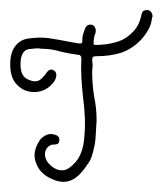

<svg xmlns="http://www.w3.org/2000/svg" viewBox="-32 -354 323 382"><path d="M160.2 -114.3Q159.2 -97.7 158.2 -81.1Q157.2 -65.4 152.3 -48.8Q149.4 -36.1 141.6 -26.4Q134.8 -15.6 126 -6.8Q111.3 7.8 94.7 7.8Q86.9 7.8 78.1 4.9Q50.8 -4.9 42 -24.4Q35.2 -38.1 37.1 -50.8Q39.1 -63.5 47.9 -76.2Q53.7 -83 61.5 -85.9Q69.3 -88.9 77.1 -85.9Q82 -85 84 -82Q86.9 -79.1 85.9 -74.2Q85.9 -69.3 82 -67.4Q79.1 -66.4 74.2 -66.4Q67.4 -66.4 61.5 -59.6Q56.6 -52.7 57.6 -43.9Q59.6 -33.2 66.4 -27.3Q72.3 -20.5 82 -16.6Q91.8 -13.7 99.6 -16.6Q106.4 -19.5 113.3 -26.4Q125 -37.1 129.9 -51.8Q134.8 -65.4 135.7 -81.1Q137.7 -101.6 136.7 -122.1Q135.7 -143.6 132.8 -164.1Q130.9 -182.6 129.9 -200.2Q128.9 -218.8 129.9 -237.3Q129.9 -241.2 127.9 -243.2Q127 -245.1 123 -245.1Q106.4 -247.1 89.8 -251Q74.2 -255.9 57.6 -256.8Q50.8 -256.8 43.9 -257.8Q37.1 -257.8 31.2 -256.8Q21.5 -256.8 16.6 -252Q11.7 -247.1 9.8 -238.3Q8.8 -231.4 8.8 -224.6Q8.8 -217.8 10.7 -210.9Q13.7 -202.1 19.5 -198.2Q25.4 -194.3 34.2 -192.4Q42 -191.4 47.9 -195.3Q52.7 -199.2 57.6 -205.1Q62.5 -212.9 66.4 -214.8Q71.3 -216.8 75.2 -213.9Q80.1 -210.9 80.1 -205.1Q80.1 -199.2 76.2 -192.4Q61.5 -171.9 38.1 -170.9Q14.6 -169.9 -1 -188.5Q-11.7 -202.1 -11.7 -225.6Q-11.7 -249 -2 -261.7Q2.9 -268.6 9.8 -272.5Q16.6 -276.4 24.4 -277.3Q43.9 -280.3 63.5 -278.3Q83 -275.4 102.5 -271.5Q108.4 -270.5 113.3 -269.5Q119.1 -268.6 125 -267.6Q127.9 -267.6 129.9 -267.6Q131.8 -268.6 131.8 -273.4Q131.8 -279.3 132.8 -284.2Q134.8 -290 136.7 -295.9Q138.7 -301.8 142.6 -303.7Q146.5 -305.7 150.4 -304.7Q155.3 -303.7 157.2 -298.8Q159.2 -294.9 158.2 -289.1Q156.2 -284.2 155.3 -279.3Q154.3 -274.4 154.3 -269.5Q154.3 -267.6 154.3 -265.6Q155.3 -264.6 158.2 -264.6Q180.7 -264.6 200.2 -270.5Q220.7 -276.4 236.3 -294.9Q241.2 -300.8 244.1 -307.6Q247.1 -314.5 249 -322.3Q250 -329.1 252.9 -332Q255.9 -334 259.8 -334Q260.7 -334 260.7 -334Q265.6 -334 268.6 -330.1Q271.5 -326.2 271.5 -321.3Q271.5 -320.3 270.5 -319.3Q269.5 -306.6 263.7 -295.9Q257.8 -285.2 249 -275.4Q231.4 -256.8 209 -249Q186.5 -242.2 161.1 -242.2Q156.2 -242.2 153.3 -241.2Q151.4 -239.3 151.4 -233.4Q152.3 -227.5 152.3 -221.7Q151.4 -215.8 151.4 -210.9Q151.4 -186.5 155.3 -162.1Q160.2 -138.7 160.2 -114.3Z"/></svg>

Font: Chain Script-Pehr4
Style: Regular
Weight: 400
Designer: Pehr
Version: Version 1.0